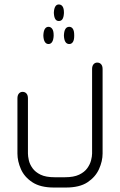

<svg xmlns="http://www.w3.org/2000/svg" viewBox="-20 -664 536 859"><path d="M221 -609Q222 -626 227.5 -635Q233 -644 243 -644Q254 -644 260 -635Q266 -626 266 -609V-605Q265 -587 259.5 -578.5Q254 -570 243 -570Q233 -570 227.5 -578.5Q222 -587 221 -605ZM197 -467Q187 -467 181 -476Q175 -485 174 -503V-507Q175 -526 181 -535Q187 -544 197 -544Q207 -544 213.5 -535Q220 -526 220 -507V-503Q219 -485 213 -476Q207 -467 197 -467ZM290 -467Q279 -467 273 -476Q267 -485 266 -503V-507Q267 -526 273 -535Q279 -544 290 -544Q300 -544 306 -535Q312 -526 312 -507V-503Q312 -485 306 -476Q300 -467 290 -467ZM275 175H221Q161 175 125 151.5Q89 128 73.5 92.5Q58 57 58 23V-224Q58 -238 64.5 -245.5Q71 -253 81 -253Q92 -253 98.5 -245.5Q105 -238 105 -224V23Q105 35 109 53Q113 71 125.5 88.5Q138 106 161.5 117.5Q185 129 225 129H270Q310 129 334 117.5Q358 106 370.5 88.5Q383 71 387.5 53Q392 35 392 23V-355Q392 -369 398.5 -376.5Q405 -384 415 -384Q426 -384 432.5 -376.5Q439 -369 439 -355V23Q439 57 423 92.5Q407 128 371.5 151.5Q336 175 275 175Z"/></svg>

Font: Beiruti Light
Style: Regular
Weight: 300
Designer: Arlette Boutros
Foundry: Boutros
Version: Version 1.41